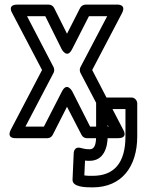

<svg xmlns="http://www.w3.org/2000/svg" viewBox="-20 -573 647 831"><path d="M292 -360 365 -503H444L328 -282C324 -275 325 -264 328 -258L450 -25H370L293 -177C293 -177 270 -221 248 -177L170 -25H90L212 -258C216 -265 215 -276 212 -282L97 -503H176L247 -360C247 -360 270 -316 292 -360ZM270 -427 214 -539C210 -547 201 -553 191 -553H55C9 -553 33 -516 33 -516L162 -270L27 -12C6 29 49 25 49 25H186C195 25 204 19 208 11L270 -111L333 11C337 19 346 25 355 25H491C537 25 513 -12 513 -12L379 -270L508 -516C529 -557 485 -553 485 -553H350C341 -553 331 -547 327 -539ZM368 123C429 123 446 65 446 17V-101H523V17C523 131 475 188 381 188C366 188 355 188 345 186L348 122C355 123 361 123 368 123ZM381 238C507 238 574 148 574 17V-126C574 -137 564 -151 549 -151H421C410 -151 396 -141 396 -126V17C396 62 384 73 368 73C354 73 342 71 332 68C300 58 299 88 299 91L294 204C292 237 350 238 381 238Z"/></svg>

Font: Asimov
Style: NarOu
Weight: 500
Designer: Google
Version: Version 2.000980; 2014